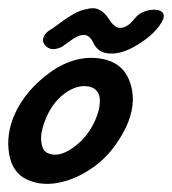

<svg xmlns="http://www.w3.org/2000/svg" viewBox="-63 -447 424 474"><path d="M270 -401.9Q286.6 -421.4 314.5 -422.9Q337.4 -423.8 340.8 -410.6Q342.3 -406.2 339.8 -399.9Q325.7 -367.2 278.1 -337.4Q230.5 -307.6 194.8 -316.9Q185.1 -319.3 177.7 -326.7Q170.4 -334 167.2 -341.6Q164.1 -349.1 158 -355Q151.9 -360.8 144 -360.8Q135.7 -360.8 127.7 -356.9Q119.6 -353 106.4 -343.3Q93.3 -333.5 90.8 -332Q65.9 -319.3 50.8 -332.5Q38.6 -343.3 45.9 -358.4Q49.8 -366.2 59.1 -372.1Q65.9 -376 76.4 -383.8Q86.9 -391.6 95.2 -397.5Q103.5 -403.3 115.2 -410.4Q127 -417.5 136.2 -420.7Q145.5 -423.8 158 -426Q170.4 -428.2 180.2 -423.8Q194.3 -418 206.1 -399.7Q217.8 -381.3 228 -378.9Q248.5 -374 270 -401.9ZM-21 -176.8Q10.7 -236.8 76.2 -278.8Q140.1 -315.9 201.2 -298.8Q247.1 -285.2 260.5 -235.8Q273.9 -186.5 247.1 -130.9Q216.3 -69.3 168.9 -35.2Q123.5 -2.9 77.4 4.9Q31.2 12.7 -5.9 -8.8Q-37.6 -29.8 -42 -78.6Q-46.4 -127.4 -21 -176.8ZM53.2 -69.8Q79.6 -56.2 116.2 -81.5Q152.8 -106.9 171.9 -149.9Q177.2 -161.6 180.4 -174.1Q183.6 -186.5 183.6 -199Q183.6 -211.4 177.2 -220.7Q170.9 -230 158.2 -232.9Q128.9 -239.7 96.4 -216.1Q64 -192.4 46.9 -146Q42.5 -134.3 39.8 -120.8Q37.1 -107.4 39.8 -91.6Q42.5 -75.7 53.2 -69.8Z"/></svg>

Font: Florida Vibes
Style: Regular
Weight: 400
Italic angle: -30°
Designer: Turbologo.com
Foundry: Turbologo.com
Version: Version 1.000;hotconv 1.0.109;makeotfexe 2.5.65596